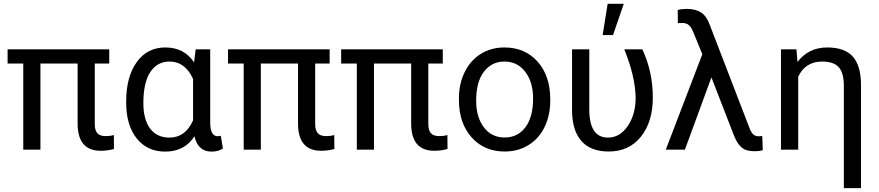

<svg xmlns="http://www.w3.org/2000/svg" viewBox="-20 -788 4628 1011"><path d="M555.2 -453.6H479V-134.3Q479 -103 492.2 -87.2Q505.4 -71.3 537.1 -71.3Q560.5 -71.3 579.6 -77.1L580.1 -3.4Q545.9 5.9 510.3 5.9Q388.7 5.9 388.7 -137.7V-453.6H192.9V0H102.5V-453.6H20V-528.3H555.2Z M1086.9 -528.3V-139.2Q1087.9 -70.8 1126 -70.8Q1135.3 -70.8 1142.6 -73.2L1153.8 -6.3Q1130.4 10.3 1094.2 10.3Q1022.5 10.3 1003.9 -70.3Q951.7 10.3 849.6 10.3Q755.9 10.3 700.2 -58.8Q644.5 -127.9 644.5 -247.1V-254.4Q644.5 -383.3 699.7 -460.7Q754.9 -538.1 850.6 -538.1Q949.7 -538.1 1002 -459.5L1010.3 -528.3ZM734.9 -244.1Q734.9 -158.7 770.5 -111.1Q806.2 -63.5 872.1 -63.5Q956.5 -63.5 996.6 -154.3V-372.1Q955.1 -463.9 873 -463.9Q807.6 -463.9 771.2 -408.4Q734.9 -353 734.9 -244.1Z M1715.8 -453.6H1639.6V-134.3Q1639.6 -103 1652.8 -87.2Q1666 -71.3 1697.8 -71.3Q1721.2 -71.3 1740.2 -77.1L1740.7 -3.4Q1706.5 5.9 1670.9 5.9Q1549.3 5.9 1549.3 -137.7V-453.6H1353.5V0H1263.2V-453.6H1180.7V-528.3H1715.8Z M2311.5 -453.6H2235.4V-134.3Q2235.4 -103 2248.5 -87.2Q2261.7 -71.3 2293.5 -71.3Q2316.9 -71.3 2335.9 -77.1L2336.4 -3.4Q2302.2 5.9 2266.6 5.9Q2145 5.9 2145 -137.7V-453.6H1949.2V0H1858.9V-453.6H1776.4V-528.3H2311.5Z M2396.5 -269Q2396.5 -346.7 2427 -408.7Q2457.5 -470.7 2512 -504.4Q2566.4 -538.1 2636.2 -538.1Q2744.1 -538.1 2810.8 -463.4Q2877.4 -388.7 2877.4 -264.6V-258.3Q2877.4 -181.2 2847.9 -119.9Q2818.4 -58.6 2763.4 -24.4Q2708.5 9.8 2637.2 9.8Q2529.8 9.8 2463.1 -64.9Q2396.5 -139.6 2396.5 -262.7ZM2487.3 -258.3Q2487.3 -170.4 2528.1 -117.2Q2568.8 -64 2637.2 -64Q2706.1 -64 2746.6 -117.9Q2787.1 -171.9 2787.1 -269Q2787.1 -356 2745.8 -409.9Q2704.6 -463.9 2636.2 -463.9Q2569.3 -463.9 2528.3 -410.6Q2487.3 -357.4 2487.3 -258.3Z M3083 -528.3V-212.4Q3083 -63.5 3181.2 -63.5Q3244.1 -63.5 3285.6 -124.5Q3327.1 -185.5 3327.1 -274.4Q3324.7 -387.2 3267.1 -528.3H3362.3Q3417.5 -410.6 3417.5 -274.4Q3417.5 -146 3354.7 -68.1Q3292 9.8 3185.5 9.8Q3090.8 9.8 3042 -44.9Q2993.2 -99.6 2992.2 -204.6V-528.3ZM3179.7 -768.1H3264.6L3208 -603.5H3153.3Z M3595.2 -741.2Q3643.1 -741.2 3672.4 -721.7Q3701.7 -702.1 3717.8 -655.8L3926.3 -114.3Q3936 -89.4 3947 -79.8Q3958 -70.3 3975.1 -70.3L3993.7 -71.8L3996.6 2.4Q3979 8.3 3958.5 8.3Q3920.9 8.3 3901.9 -0.7Q3882.8 -9.8 3867.7 -30.8Q3852.5 -51.8 3838.4 -90.8L3726.1 -380.4L3586.4 0H3485.8L3678.2 -502.4L3631.3 -617.2Q3620.1 -644.5 3607.2 -655.8Q3594.2 -667 3572.3 -667L3549.3 -666L3548.8 -735.4Q3569.3 -741.2 3595.2 -741.2Z M4173.8 -528.3 4179.2 -461.9Q4237.8 -538.1 4335.4 -538.1Q4428.2 -538.1 4470.7 -490Q4513.2 -441.9 4513.7 -342.3V202.6H4423.3V-336.9Q4423.3 -403.3 4397 -433.6Q4370.6 -463.9 4308.1 -463.9Q4263.2 -463.9 4231.4 -442.6Q4199.7 -421.4 4183.1 -383.3V0H4092.3V-528.3Z"/></svg>

Font: RobotoInd
Style: Regular
Weight: 400
Designer: Google
Version: Version 2.001101; 2014